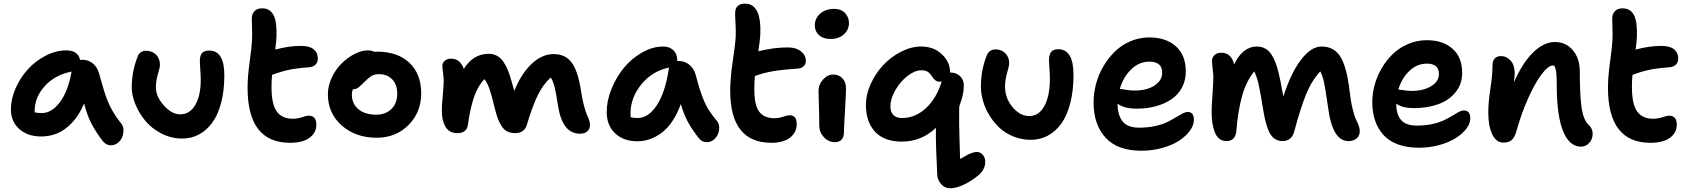

<svg xmlns="http://www.w3.org/2000/svg" viewBox="-20 -761 9151 1041"><path d="M203.1 -21Q129.4 -21 84.2 -61.8Q39.1 -102.5 39.1 -168.9Q39.1 -224.1 64.2 -281.5Q89.4 -338.9 130.1 -384.3Q170.9 -429.7 226.8 -458.7Q282.7 -487.8 339.8 -487.8Q402.8 -487.8 414.1 -436Q418 -437 425.8 -437Q459 -437 483.2 -417.2Q507.3 -397.5 516.1 -366.2Q545.4 -259.8 559.6 -223.6Q587.4 -151.9 638.2 -89.8Q648.9 -76.7 649.4 -56.4Q649.9 -36.1 642.6 -17.8Q635.3 0.5 618.9 13.7Q602.5 26.9 582 26.9Q555.7 26.9 538.1 4.9Q500 -44.4 476.3 -89.6Q452.6 -134.8 436 -200.2Q410.2 -137.2 370.6 -95.7Q331.1 -54.2 289.8 -37.6Q248.5 -21 203.1 -21ZM168 -160.2V-151.9Q183.1 -147.9 206.1 -147.9Q260.3 -147.9 304.7 -206.8Q349.1 -265.6 368.2 -373Q277.8 -355 222.9 -294.4Q168 -233.9 168 -160.2Z M968.3 -9.8Q908.7 -9.8 855.7 -36.9Q802.7 -64 768.3 -105.5Q733.9 -147 714.1 -195.3Q694.3 -243.7 694.3 -288.1Q694.3 -372.6 726.6 -455.1Q731 -468.8 742.9 -477.3Q754.9 -485.8 770.5 -485.8Q804.7 -485.8 825.9 -464.8Q847.2 -443.8 847.2 -408.2Q847.2 -396 836.2 -359.4Q825.2 -322.8 825.2 -288.1Q825.2 -237.3 868.4 -189.2Q911.6 -141.1 956.5 -141.1Q1009.3 -141.1 1038.8 -191.9Q1068.4 -242.7 1068.4 -328.1Q1068.4 -352.5 1065.9 -383.3Q1063.5 -414.1 1063.5 -429.2Q1063.5 -458 1074.7 -472.4Q1085.9 -486.8 1114.3 -486.8Q1196.3 -486.8 1196.3 -353Q1196.3 -268.6 1178.7 -202.4Q1161.1 -136.2 1129.9 -94.5Q1098.6 -52.7 1057.6 -31.2Q1016.6 -9.8 968.3 -9.8Z M1552.2 13.2Q1322.3 13.2 1322.3 -285.2Q1322.3 -343.8 1333.5 -425.5Q1344.7 -507.3 1346.2 -539.1Q1348.1 -569.8 1346.4 -610.8Q1344.7 -651.9 1345.2 -663.1Q1346.2 -686 1360.1 -700.9Q1374 -715.8 1402.3 -715.8Q1444.3 -715.8 1463.4 -678.5Q1482.4 -641.1 1479 -560.1Q1478 -536.1 1472.2 -492.2Q1545.9 -512.2 1612.3 -512.2Q1658.2 -512.2 1680.7 -493.7Q1703.1 -475.1 1703.1 -443.8Q1703.1 -422.4 1689.9 -409.9Q1676.8 -397.5 1653.3 -396Q1589.8 -391.6 1546.1 -382.3Q1502.4 -373 1455.1 -355Q1452.1 -325.2 1452.1 -290Q1452.1 -195.8 1480.5 -156.5Q1508.8 -117.2 1567.4 -117.2Q1593.3 -117.2 1617.4 -125.5Q1641.6 -133.8 1653.3 -133.8Q1695.3 -133.8 1695.3 -85Q1695.3 -42 1658.9 -14.4Q1622.6 13.2 1552.2 13.2Z M2022.9 -14.2Q1907.7 -14.2 1832.8 -80.6Q1757.8 -147 1757.8 -250Q1757.8 -295.9 1779.1 -340.8Q1800.3 -385.7 1832.3 -417.2Q1864.3 -448.7 1902.3 -468.3Q1940.4 -487.8 1974.1 -487.8Q1996.1 -487.8 2007.8 -480Q2012.7 -481 2022.9 -481Q2136.2 -481 2200 -420.4Q2263.7 -359.9 2263.7 -254.9Q2263.7 -151.9 2194.8 -83Q2126 -14.2 2022.9 -14.2ZM1887.7 -248Q1887.7 -198.7 1923.3 -168.9Q1959 -139.2 2019 -139.2Q2070.8 -139.2 2102.3 -170.2Q2133.8 -201.2 2133.8 -252.9Q2133.8 -302.2 2106.7 -330.6Q2079.6 -358.9 2033.7 -358.9Q2010.3 -358.9 1994.6 -349.4Q1979 -339.8 1957 -317.9Q1928.7 -289.6 1919.4 -283.7Q1907.7 -276.9 1893.1 -276.9Q1887.7 -260.7 1887.7 -248Z M2459.5 -39.1Q2436 -39.1 2419.2 -49.3Q2402.3 -59.6 2393.1 -77.6Q2383.8 -95.7 2379.6 -116.5Q2375.5 -137.2 2375.5 -162.1Q2375.5 -192.4 2380.6 -243.7Q2385.7 -294.9 2385.7 -325.2Q2385.7 -339.8 2382.1 -366.2Q2378.4 -392.6 2378.4 -404.8Q2378.4 -420.4 2391.4 -431.6Q2404.3 -442.9 2425.8 -442.9Q2452.1 -442.9 2469.5 -427.5Q2486.8 -412.1 2494.6 -387.2Q2545.9 -469.2 2628.4 -469.2Q2654.3 -469.2 2674.3 -458.7Q2694.3 -448.2 2708.7 -427Q2723.1 -405.8 2733.4 -381.1Q2743.7 -356.4 2753.4 -320.8Q2756.8 -306.6 2768.6 -268.1Q2804.2 -358.9 2861.1 -413.3Q2918 -467.8 2981.4 -467.8Q3045.4 -467.8 3079.3 -422.1Q3113.3 -376.5 3129.4 -272.9Q3136.7 -224.1 3146.2 -188.2Q3155.8 -152.3 3162.6 -137.9Q3169.4 -123.5 3174.1 -109.9Q3178.7 -96.2 3178.7 -84Q3178.7 -61.5 3164.3 -48.8Q3149.9 -36.1 3124.5 -36.1Q3029.8 -36.1 3005.9 -185.1Q2994.6 -259.8 2986.3 -291.5Q2978 -323.2 2965.8 -340.8Q2923.3 -301.8 2894.3 -241.7Q2865.2 -181.6 2837.4 -86.9Q2831.5 -63.5 2814.7 -51.3Q2797.9 -39.1 2774.4 -39.1Q2748.5 -39.1 2730 -48.6Q2711.4 -58.1 2698.7 -78.6Q2686 -99.1 2678 -121.3Q2669.9 -143.6 2661.6 -178.2Q2645 -246.6 2634 -278.3Q2623 -310.1 2606.4 -332Q2567.9 -290 2548.1 -228.8Q2528.3 -167.5 2516.6 -83Q2509.8 -39.1 2459.5 -39.1Z M3435.5 4.9Q3360.4 4.9 3314.9 -38.3Q3269.5 -81.5 3269.5 -153.8Q3269.5 -214.8 3295.4 -278.8Q3321.3 -342.8 3362.8 -393.3Q3404.3 -443.8 3461.2 -476.3Q3518.1 -508.8 3575.7 -508.8Q3609.9 -508.8 3631.1 -488.5Q3652.3 -468.3 3652.3 -432.1L3651.4 -430.2H3660.6Q3692.9 -430.2 3717 -410.4Q3741.2 -390.6 3750.5 -359.9Q3764.2 -309.6 3771.2 -285.9Q3778.3 -262.2 3792 -227.1Q3805.7 -191.9 3823.2 -164.1Q3840.8 -136.2 3866.7 -106Q3877.9 -93.3 3879.2 -73.2Q3880.4 -53.2 3873 -34.9Q3865.7 -16.6 3849.6 -3.4Q3833.5 9.8 3813.5 9.8Q3784.7 9.8 3768.6 -12.2Q3732.4 -58.6 3710.2 -98.9Q3688 -139.2 3671.4 -196.8Q3632.3 -91.3 3570.1 -43.2Q3507.8 4.9 3435.5 4.9ZM3398.4 -144Q3398.4 -131.8 3399.4 -126Q3413.6 -121.1 3437.5 -121.1Q3495.1 -121.1 3540.5 -189.2Q3585.9 -257.3 3605.5 -382.8Q3605.5 -389.2 3608.4 -395Q3516.1 -376 3457.3 -303.5Q3398.4 -231 3398.4 -144Z M4162.1 13.2Q3939 13.2 3939 -270Q3939 -336.9 3952.9 -429.4Q3966.8 -522 3968.8 -558.1Q3970.2 -593.8 3967.8 -636.5Q3965.3 -679.2 3965.8 -691.9Q3967.8 -741.2 4019 -741.2Q4110.4 -741.2 4102.1 -570.8Q4100.6 -544.9 4091.8 -482.9Q4174.3 -503.9 4252 -503.9Q4295.9 -503.9 4322.5 -482.9Q4349.1 -461.9 4349.1 -431.2Q4349.1 -413.1 4337.4 -401.9Q4325.7 -390.6 4305.7 -389.2Q4225.6 -383.8 4174.6 -375.5Q4123.5 -367.2 4072.8 -349.1Q4069.8 -314.5 4069.8 -274.9Q4069.8 -190.4 4096.4 -155.3Q4123 -120.1 4178.7 -120.1Q4202.6 -120.1 4226.1 -128.2Q4249.5 -136.2 4260.7 -136.2Q4299.8 -136.2 4299.8 -87.9Q4299.8 -43.5 4263.9 -15.1Q4228 13.2 4162.1 13.2Z M4482.9 -549.8Q4443.4 -549.8 4420.7 -570.3Q4397.9 -590.8 4397.9 -623Q4397.9 -662.1 4427.5 -687.5Q4457 -712.9 4502 -712.9Q4540.5 -712.9 4561.8 -690.2Q4583 -667.5 4583 -636.2Q4583 -599.6 4555.4 -574.7Q4527.8 -549.8 4482.9 -549.8ZM4506.8 9.8Q4472.2 9.8 4447 -17.3Q4421.9 -44.4 4421.9 -80.1Q4421.9 -138.7 4419.9 -193.6Q4418 -248.5 4418 -268.1Q4418 -303.2 4442.6 -330.1Q4467.3 -356.9 4497.6 -356.9Q4526.9 -356.9 4546.6 -337.4Q4566.4 -317.9 4566.9 -282.2Q4567.4 -259.8 4561.5 -162.8Q4555.7 -65.9 4555.7 -43.9Q4555.7 -18.1 4543.2 -4.2Q4530.8 9.8 4506.8 9.8Z M5130.9 259.8Q5102.1 259.8 5082.3 236.6Q5062.5 213.4 5061.5 186Q5060.5 156.7 5058.6 114.3Q5056.6 71.8 5055.9 53.7Q5055.2 35.6 5054.4 -4.2Q5053.7 -43.9 5054.7 -67.9Q4975.6 6.8 4869.6 6.8Q4774.4 6.8 4724.6 -46.6Q4674.8 -100.1 4674.8 -192.9Q4674.8 -249 4701.2 -306.6Q4727.5 -364.3 4769 -408.4Q4810.5 -452.6 4865.5 -480.7Q4920.4 -508.8 4974.6 -508.8Q5042.5 -508.8 5086.7 -466.8Q5130.9 -424.8 5130.9 -372.1V-368.2Q5164.6 -368.2 5185.1 -348.4Q5205.6 -328.6 5205.6 -298.8Q5205.6 -284.2 5204.1 -270.5Q5202.6 -256.8 5199.2 -242.9Q5195.8 -229 5193.6 -221.7Q5191.4 -214.4 5186.3 -199.7Q5181.2 -185.1 5180.7 -183.1Q5180.7 -104 5180.4 -88.9Q5180.2 -73.7 5182.4 -2.7Q5184.6 68.4 5185.5 101.1Q5213.9 85 5224.1 79.3Q5234.4 73.7 5249 68.4Q5263.7 63 5275.9 63Q5295.9 63 5308.8 78.4Q5321.8 93.8 5321.8 116.2Q5321.8 155.8 5288.6 186Q5247.6 220.7 5206.1 240.2Q5164.6 259.8 5130.9 259.8ZM4807.6 -184.1Q4807.6 -153.3 4824 -137.2Q4840.3 -121.1 4870.6 -121.1Q4942.4 -121.1 5000.2 -174.6Q5058.1 -228 5085.9 -319.8Q5078.1 -317.9 5073.7 -317.9Q5051.3 -317.9 5034.7 -344.2Q5022.5 -364.3 5009.5 -372.1Q4996.6 -379.9 4974.6 -379.9Q4939.9 -379.9 4900.6 -349.4Q4861.3 -318.8 4834.5 -272.5Q4807.6 -226.1 4807.6 -184.1Z M5568.4 -2.9Q5519 -2.9 5474.9 -20.8Q5430.7 -38.6 5399.2 -68.1Q5367.7 -97.7 5344.5 -135.5Q5321.3 -173.3 5309.8 -213.9Q5298.3 -254.4 5298.3 -293Q5298.3 -379.9 5329.6 -459Q5335 -474.6 5347.4 -483.9Q5359.9 -493.2 5377.4 -493.2Q5409.7 -493.2 5430.7 -472.2Q5451.7 -451.2 5451.7 -418Q5451.7 -404.3 5440.4 -365.7Q5429.2 -327.1 5429.2 -291Q5429.2 -229 5469.7 -180.4Q5510.3 -131.8 5560.5 -131.8Q5613.3 -131.8 5642.8 -186.8Q5672.4 -241.7 5672.4 -333Q5672.4 -358.4 5669.9 -389.2Q5667.5 -419.9 5667.5 -435.1Q5667.5 -464.4 5679 -479.2Q5690.4 -494.1 5718.3 -494.1Q5800.3 -494.1 5800.3 -355Q5800.3 -268.6 5782.7 -200.9Q5765.1 -133.3 5733.9 -90.3Q5702.6 -47.4 5660.6 -25.1Q5618.7 -2.9 5568.4 -2.9Z M6168.5 56.2Q6038.6 56.2 5973.9 -14.9Q5909.2 -85.9 5909.2 -206.1Q5909.2 -255.9 5922.6 -306.2Q5936 -356.4 5962.4 -401.4Q5988.8 -446.3 6024.7 -481.4Q6060.5 -516.6 6109.1 -537.4Q6157.7 -558.1 6211.4 -558.1Q6301.8 -558.1 6355.5 -510Q6409.2 -461.9 6409.2 -373Q6409.2 -324.2 6387.9 -285.2Q6366.7 -246.1 6329.8 -221.7Q6293 -197.3 6245.6 -184.6Q6198.2 -171.9 6144.5 -171.9Q6073.2 -171.9 6039.1 -199.2Q6040 -135.3 6067.1 -102.1Q6094.2 -68.8 6156.2 -68.8Q6203.1 -68.8 6242.9 -77.6Q6282.7 -86.4 6308.1 -98.9Q6333.5 -111.3 6353.5 -123.8Q6373.5 -136.2 6390.4 -145Q6407.2 -153.8 6420.4 -153.8Q6453.1 -153.8 6453.1 -110.8Q6453.1 -82 6431.4 -52.2Q6409.7 -22.5 6373 1.7Q6336.4 25.9 6282.2 41Q6228 56.2 6168.5 56.2ZM6211.4 -426.8Q6156.2 -426.8 6113 -384.8Q6069.8 -342.8 6051.3 -278.8Q6057.6 -278.8 6083.5 -274.4Q6109.4 -270 6131.3 -270Q6197.8 -270 6239.5 -297.1Q6281.2 -324.2 6281.2 -367.2Q6281.2 -426.8 6211.4 -426.8Z M6629.4 3.9Q6606.9 3.9 6590.6 -9.3Q6574.2 -22.5 6565.7 -45.9Q6557.1 -69.3 6553.2 -96.2Q6549.3 -123 6549.3 -155.8Q6549.3 -186.5 6554 -250Q6558.6 -313.5 6558.6 -344.2Q6558.6 -360.4 6554.9 -388.7Q6551.3 -417 6551.3 -430.2Q6551.3 -449.2 6564.7 -462.2Q6578.1 -475.1 6601.6 -475.1Q6656.2 -475.1 6671.4 -411.1Q6692.4 -458 6724.1 -483.4Q6755.9 -508.8 6794.4 -508.8Q6821.8 -508.8 6842.5 -496.3Q6863.3 -483.9 6878.2 -458Q6893.1 -432.1 6903.1 -400.1Q6913.1 -368.2 6922.4 -321.8Q6930.7 -273.4 6938.5 -237.8Q6978.5 -364.3 7033.4 -436.5Q7088.4 -508.8 7145.5 -508.8Q7214.8 -508.8 7249 -450.9Q7283.2 -393.1 7297.4 -267.1Q7303.7 -211.4 7313.7 -170.7Q7323.7 -129.9 7332 -113.5Q7340.3 -97.2 7346.4 -80.8Q7352.5 -64.5 7352.5 -49.8Q7352.5 -24.9 7335.4 -10.5Q7318.4 3.9 7290.5 3.9Q7203.6 3.9 7180.2 -181.2Q7167 -275.4 7158.9 -313.5Q7150.9 -351.6 7138.2 -374Q7091.3 -323.2 7061.8 -250.5Q7032.2 -177.7 6997.6 -49.8Q6991.2 -22.9 6974.6 -9.5Q6958 3.9 6934.6 3.9Q6888.7 3.9 6865.2 -38.1Q6841.8 -80.1 6828.1 -170.9Q6813.5 -261.2 6804.2 -303Q6794.9 -344.7 6780.3 -374Q6735.8 -318.8 6713.9 -238.5Q6691.9 -158.2 6683.6 -53.2Q6679.2 3.9 6629.4 3.9Z M7673.3 40Q7608.9 40 7559.8 22Q7510.7 3.9 7480.7 -29.5Q7450.7 -63 7435.5 -107.4Q7420.4 -151.9 7420.4 -207Q7420.4 -254.4 7433.6 -302.2Q7446.8 -350.1 7472.7 -393.3Q7498.5 -436.5 7533.7 -470Q7568.8 -503.4 7616.2 -523.2Q7663.6 -543 7716.3 -543Q7803.2 -543 7855.5 -496.8Q7907.7 -450.7 7907.7 -365.2Q7907.7 -304.2 7871.1 -260Q7834.5 -215.8 7776.4 -195.3Q7718.3 -174.8 7646.5 -174.8Q7583 -174.8 7550.3 -199.2V-198.2Q7550.3 -140.6 7576.4 -110.4Q7602.5 -80.1 7662.6 -80.1Q7708 -80.1 7746.3 -88.6Q7784.7 -97.2 7809.3 -109.1Q7834 -121.1 7853.3 -133.1Q7872.6 -145 7888.7 -153.6Q7904.8 -162.1 7917.5 -162.1Q7951.7 -162.1 7951.7 -118.2Q7951.7 -91.3 7930.4 -63.2Q7909.2 -35.2 7873 -12.2Q7836.9 10.7 7783.9 25.4Q7731 40 7673.3 40ZM7716.3 -416Q7663.1 -416 7621.6 -376.7Q7580.1 -337.4 7561.5 -275.9Q7564.5 -275.9 7588.9 -272Q7613.3 -268.1 7633.3 -268.1Q7697.3 -268.1 7739.5 -293.7Q7781.7 -319.3 7781.7 -359.9Q7781.7 -416 7716.3 -416Z M8552.2 34.2Q8488.8 34.2 8454.6 -50.5Q8420.4 -135.3 8420.4 -301.8Q8420.4 -346.7 8417.7 -368.9Q8415 -391.1 8407.2 -404.8Q8404.3 -405.8 8399.4 -405.8Q8374.5 -405.8 8338.9 -358.9Q8303.2 -312 8266.4 -230.2Q8229.5 -148.4 8203.1 -54.2Q8193.4 -17.6 8177.2 -2.7Q8161.1 12.2 8132.3 12.2Q8092.3 12.2 8070.8 -32.5Q8049.3 -77.1 8049.3 -150.9Q8049.3 -208 8060.8 -280.8Q8072.3 -353.5 8072.3 -409.2Q8072.3 -430.2 8084.2 -443.6Q8096.2 -457 8117.2 -457Q8148.4 -457 8170.4 -432.6Q8192.4 -408.2 8192.4 -365.2Q8192.4 -347.2 8188.5 -314.9Q8235.4 -421.9 8293.2 -477.5Q8351.1 -533.2 8410.2 -533.2Q8470.7 -533.2 8508.1 -488.3Q8545.4 -443.4 8545.4 -375Q8545.4 -244.1 8555.4 -176.3Q8565.4 -108.4 8595.2 -82Q8615.2 -63.5 8615.2 -35.2Q8615.2 -6.3 8596.4 13.9Q8577.6 34.2 8552.2 34.2Z M8928.2 13.2Q8698.2 13.2 8698.2 -285.2Q8698.2 -343.8 8709.5 -425.5Q8720.7 -507.3 8722.2 -539.1Q8724.1 -569.8 8722.4 -610.8Q8720.7 -651.9 8721.2 -663.1Q8722.2 -686 8736.1 -700.9Q8750 -715.8 8778.3 -715.8Q8820.3 -715.8 8839.4 -678.5Q8858.4 -641.1 8855 -560.1Q8854 -536.1 8848.1 -492.2Q8921.9 -512.2 8988.3 -512.2Q9034.2 -512.2 9056.6 -493.7Q9079.1 -475.1 9079.1 -443.8Q9079.1 -422.4 9065.9 -409.9Q9052.7 -397.5 9029.3 -396Q8965.8 -391.6 8922.1 -382.3Q8878.4 -373 8831.1 -355Q8828.1 -325.2 8828.1 -290Q8828.1 -195.8 8856.4 -156.5Q8884.8 -117.2 8943.4 -117.2Q8969.2 -117.2 8993.4 -125.5Q9017.6 -133.8 9029.3 -133.8Q9071.3 -133.8 9071.3 -85Q9071.3 -42 9034.9 -14.4Q8998.5 13.2 8928.2 13.2Z"/></svg>

Font: Shantell Sans Irregular
Style: Regular
Weight: 600
Designer: Stephen Nixon, Anya Danilova, Shantell Martin
Foundry: Arrow Type
Version: Version 1.006;[9816181b4]